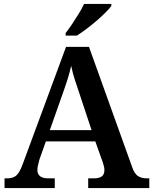

<svg xmlns="http://www.w3.org/2000/svg" viewBox="-20 -951 775 971"><path d="M3 0V-49H17Q45 -49 62 -63Q79 -77 96 -124L314 -714H430L648 -107Q659 -74 676.5 -61.5Q694 -49 723 -49H735V0H426V-49H455Q480 -49 494 -58.5Q508 -68 508 -91Q508 -101 505 -112Q502 -123 499 -132L462 -236H212L179 -143Q176 -131 172.5 -116.5Q169 -102 169 -92Q169 -49 224 -49H257V0ZM232 -293H443L383 -474Q370 -512 358.5 -547.5Q347 -583 340 -618Q332 -583 322 -551Q312 -519 298 -480ZM312 -784Q327 -803 344.5 -829Q362 -855 378.5 -882Q395 -909 405 -931H543V-921Q534 -908 514 -888Q494 -868 468.5 -846Q443 -824 417 -804.5Q391 -785 369 -771H312Z"/></svg>

Font: Noto Serif Myanmar SemiBold
Style: Regular
Weight: 600
Designer: Ben Mitchell and the Monotype Design Team
Foundry: Monotype Imaging Inc.
Version: Version 2.106; ttfautohint (v1.8.4.7-5d5b)